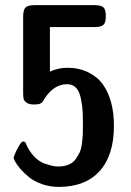

<svg xmlns="http://www.w3.org/2000/svg" viewBox="-20 -714 515 753"><path d="M33.2 -96.2Q33.2 -97.2 39.6 -112.5Q45.9 -127.9 55.4 -143.6Q64.9 -159.2 70.8 -159.2Q79.6 -159.2 82 -149.9Q95.2 -119.1 115 -99.1Q134.8 -79.1 156.5 -72Q178.2 -64.9 188.7 -63Q199.2 -61 208 -61Q231 -61 248.5 -68.1Q266.1 -75.2 276.1 -89.1Q286.1 -103 292.5 -116.5Q298.8 -129.9 301.5 -152.3Q304.2 -174.8 304.7 -187.5Q305.2 -200.2 305.2 -223.1Q305.2 -257.3 304.2 -276.6Q303.2 -295.9 297.6 -325.4Q292 -355 278.6 -369.4Q265.1 -383.8 243.2 -383.8Q189.9 -383.8 152.8 -324.2Q146 -311 137.9 -307.6Q129.9 -304.2 113.8 -304.2Q93.8 -304.2 84 -311.5Q74.2 -318.8 72.5 -326.9Q70.8 -335 70.8 -350.1V-647.9Q70.8 -674.8 79.8 -684.3Q88.9 -693.8 116.2 -693.8H351.1Q376 -693.8 385.5 -685.3Q395 -676.8 395 -650.9Q395 -625 385.5 -616.5Q376 -607.9 351.1 -607.9H175.8V-433.1Q208 -448.2 245.1 -448.2Q290 -448.2 326.4 -430.2Q362.8 -412.1 382.8 -383.8Q426.8 -322.8 426.8 -220.2Q426.8 -105 370.1 -42Q313 19 210.9 19Q175.8 19 144.8 8.1Q113.8 -2.9 94.5 -18.6Q75.2 -34.2 60.5 -51Q45.9 -67.9 39.6 -80.1Q33.2 -92.3 33.2 -96.2Z"/></svg>

Font: CMU Sans Serif Demi Condensed
Style: DemiCondensed
Weight: 600
Width: 3
Version: Version 0.7.0